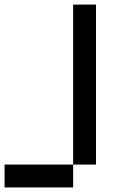

<svg xmlns="http://www.w3.org/2000/svg" viewBox="-20 -920 540 840"><path d="M0 -100V-200H300V-100ZM400 -200H300V-900H400Z"/></svg>

Font: GalmuriMono9 Regular
Style: Regular
Weight: 400
Designer: Lee Minseo (quiple)
Version: Version 2.399;hotconv 1.1.1;makeotfexe 2.6.0 DEVELOPMENT